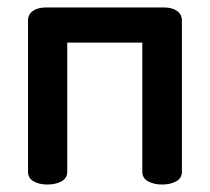

<svg xmlns="http://www.w3.org/2000/svg" viewBox="-20 -494 562 514"><path d="M55 -34V-439Q55 -456 68.5 -465Q82 -474 102 -474H420Q440 -474 453.5 -465Q467 -456 467 -439V-34Q467 -17 451.5 -8.5Q436 0 414 0Q392 0 376.5 -8.5Q361 -17 361 -34V-380H160V-34Q160 -17 144.5 -8.5Q129 0 107 0Q85 0 70 -8.5Q55 -17 55 -34Z"/></svg>

Font: TerminalDosisSemiBold
Style: Bold
Weight: 600
Designer: EdgarTolentino, PabloImpallari, IginoMarini
Foundry: EdgarTolentino, PabloImpallari, IginoMarini
Version: Version 1.006